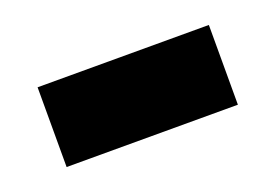

<svg xmlns="http://www.w3.org/2000/svg" viewBox="-37 -406 396 276"><g transform="rotate(-20 161.0 -268.0)"><path d="M30 -207V-329H292V-207Z"/></g></svg>

Font: Noto Sans Ol Chiki
Style: Bold
Weight: 700
Designer: Monotype Design Team, Lewis McGuffie
Foundry: Monotype Imaging Inc.
Version: Version 2.003; ttfautohint (v1.8.4.7-5d5b)